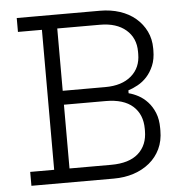

<svg xmlns="http://www.w3.org/2000/svg" viewBox="-51 -749 762 798"><g transform="rotate(-5 330.0 -350.0)"><path d="M212 -324V-58H386Q461 -58 499.5 -92.5Q538 -127 538 -187V-195Q538 -255 499.5 -289.5Q461 -324 386 -324ZM212 -642V-382H390Q459 -382 498.5 -416Q538 -450 538 -507V-517Q538 -574 498.5 -608Q459 -642 390 -642ZM48 0V-58H148V-642H48V-700H395Q440 -700 478 -687.5Q516 -675 543.5 -651.5Q571 -628 586.5 -596Q602 -564 602 -525V-517Q602 -480 590.5 -453Q579 -426 562 -407.5Q545 -389 524 -377.5Q503 -366 484 -360V-348Q504 -343 524.5 -332Q545 -321 562.5 -302Q580 -283 591 -256Q602 -229 602 -192V-182Q602 -139 586 -105.5Q570 -72 541.5 -48.5Q513 -25 475 -12.5Q437 0 392 0Z"/></g></svg>

Font: Space Grotesk Light
Style: Regular
Weight: 300
Designer: Florian Karsten
Foundry: Florian Karsten
Version: Version 2.000